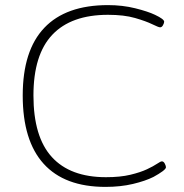

<svg xmlns="http://www.w3.org/2000/svg" viewBox="-20 -726 720 752"><path d="M393 6Q233 6 151 -84.5Q69 -175 69 -352Q69 -528 153.5 -617Q238 -706 403 -706Q460 -706 510 -693.5Q560 -681 587 -668Q623 -651 623 -641Q623 -636 618.5 -627.5Q614 -619 607 -619Q601 -619 576.5 -631Q552 -643 509 -655.5Q466 -668 403 -668Q259 -668 185 -590Q111 -512 111 -352Q111 -190 183 -111Q255 -32 395 -32Q451 -32 490.5 -41.5Q530 -51 555.5 -63Q581 -75 595 -84.5Q609 -94 614 -94Q621 -94 625.5 -85Q630 -76 630 -71Q630 -65 616.5 -55Q603 -45 581 -33Q549 -17 500.5 -5.5Q452 6 393 6Z"/></svg>

Font: Asap Semi Expanded Thin
Style: Regular
Weight: 100
Width: 6
Designer: Pablo Cosgaya
Foundry: Omnibus-Type
Version: Version 3.001; ttfautohint (v1.8.4.7-5d5b)